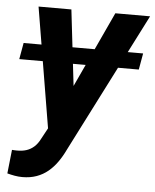

<svg xmlns="http://www.w3.org/2000/svg" viewBox="-53 -573 673 833"><g transform="rotate(5 283.5 -156.5)"><path d="M550.8 -365.2 538.1 -293.9H17.6L30.3 -365.2ZM201.2 -66.4 415.5 -528.3H566.9L257.3 80.1Q243.7 108.9 226.3 133.5Q209 158.2 187 176.5Q165 194.8 137.2 204.8Q109.4 214.8 75.2 214.8Q58.6 214.8 42.2 211.9Q25.9 209 9.3 204.6L20.5 101.1Q25.4 101.6 30.5 101.8Q35.6 102.1 40.5 102.1Q64.9 102.5 83.5 96.4Q102.1 90.3 116.7 77.1Q131.3 64 142.1 42.5ZM224.1 -528.3 269.5 -138.2 263.2 3.9 171.4 14.2 81.1 -528.3Z"/></g></svg>

Font: Roboto
Style: Bold Italic
Weight: 700
Italic angle: -12°
Designer: Christian Robertson
Foundry: Google
Version: Version 3.0